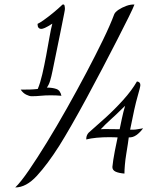

<svg xmlns="http://www.w3.org/2000/svg" viewBox="-20 -737 697 844"><path d="M47 87Q71 64 107 11.5Q143 -41 186 -111Q229 -181 273.5 -260Q318 -339 359 -416.5Q400 -494 432.5 -561Q465 -628 482 -674Q486 -684 501 -694Q516 -704 535 -711Q554 -718 571 -717Q566 -703 545.5 -661.5Q525 -620 495 -561.5Q465 -503 430.5 -437Q396 -371 360.5 -305.5Q325 -240 294 -186Q263 -132 241 -97Q189 -15 142 36Q95 87 47 87ZM527 26Q502 24 488 17.5Q474 11 474 -3Q474 -7 478 -34.5Q482 -62 497 -133Q491 -133 483.5 -133.5Q476 -134 462 -134Q431 -134 405 -131.5Q379 -129 359 -124Q359 -136 362.5 -143Q366 -150 370 -154Q401 -181 442 -218Q483 -255 521 -297Q559 -339 582 -379Q597 -377 597 -363Q597 -355 584.5 -312Q572 -269 552 -167H567Q575 -167 585 -169Q595 -171 609 -173Q596 -155 580 -143.5Q564 -132 546 -133Q545 -124 542 -104Q539 -84 535 -60Q531 -36 529 -12.5Q527 11 527 26ZM423 -169Q436 -170 458 -169.5Q480 -169 506 -169Q512 -197 515.5 -214.5Q519 -232 522.5 -245Q526 -258 530 -272L492 -235Q479 -223 467 -212Q455 -201 444.5 -191Q434 -181 423 -169ZM119 -314Q109 -314 95 -321Q81 -328 71 -343Q96 -343 112.5 -343.5Q129 -344 146 -346Q157 -372 166 -411Q175 -450 183 -493Q191 -536 197.5 -573.5Q204 -611 210 -633Q188 -619 177.5 -614.5Q167 -610 162 -610Q154 -610 149.5 -615Q145 -620 145 -632Q154 -636 172.5 -649Q191 -662 213 -680Q235 -698 255 -717H261Q263 -715 264 -711.5Q265 -708 265 -704Q266 -698 264.5 -690.5Q263 -683 262 -677Q258 -657 245.5 -594.5Q233 -532 211 -426Q206 -401 200.5 -382.5Q195 -364 186 -352Q210 -352 227.5 -346Q245 -340 250 -316Q240 -317 227 -317.5Q214 -318 204 -318Q178 -318 159 -316Q140 -314 119 -314Z"/></svg>

Font: Dancing Script Medium
Style: Regular
Weight: 500
Designer: Pablo Impallari
Foundry: Pablo Impallari
Version: Version 2.000